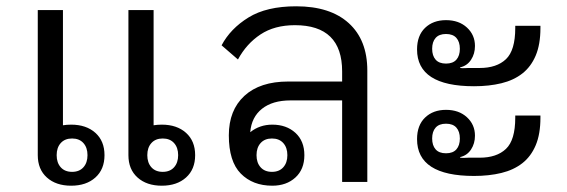

<svg xmlns="http://www.w3.org/2000/svg" viewBox="-20 -578 1800 610"><path d="M206 12Q158 12 129 -14Q100 -40 100 -85V-546H180V-180Q186 -181 192.5 -181.5Q199 -182 206 -182Q254 -182 283 -156Q312 -130 312 -85Q312 -40 283 -14Q254 12 206 12ZM209 -32Q232 -32 245 -46.5Q258 -61 258 -85Q258 -109 245 -123.5Q232 -138 209 -138Q186 -138 173 -123.5Q160 -109 160 -85Q160 -61 173 -46.5Q186 -32 209 -32ZM494 12Q446 12 417 -14Q388 -40 388 -85V-546H468V-180Q474 -181 480.5 -181.5Q487 -182 494 -182Q542 -182 571 -156Q600 -130 600 -85Q600 -40 571 -14Q542 12 494 12ZM497 -32Q520 -32 533 -46.5Q546 -61 546 -85Q546 -109 533 -123.5Q520 -138 497 -138Q474 -138 461 -123.5Q448 -109 448 -85Q448 -61 461 -46.5Q474 -32 497 -32Z M845 12Q783 12 745 -26.5Q707 -65 707 -148Q707 -228 756.5 -273.5Q806 -319 896 -319H1067V-351Q1067 -498 917 -498Q852 -498 807.5 -468.5Q763 -439 736 -389L684 -434Q712 -487 769.5 -522.5Q827 -558 921 -558Q1029 -558 1088 -504.5Q1147 -451 1147 -354V0H1067V-259H903Q846 -259 812.5 -232.5Q779 -206 775 -158Q805 -182 845 -182Q890 -182 918.5 -156Q947 -130 947 -85Q947 -40 918.5 -14Q890 12 845 12ZM844 -32Q867 -32 880 -46.5Q893 -61 893 -85Q893 -109 880 -123.5Q867 -138 844 -138Q821 -138 808 -123.5Q795 -109 795 -85Q795 -61 808 -46.5Q821 -32 844 -32Z M1486 -304Q1305 -304 1305 -421Q1305 -465 1330.5 -489.5Q1356 -514 1397 -514Q1438 -514 1463.5 -490.5Q1489 -467 1489 -432Q1489 -407 1476.5 -388Q1464 -369 1442 -364V-362Q1450 -361 1456.5 -361.5Q1463 -362 1468 -362H1504Q1558 -362 1587.5 -390Q1617 -418 1617 -489V-496H1697V-489Q1697 -437 1682 -401.5Q1667 -366 1639.5 -344.5Q1612 -323 1573 -313.5Q1534 -304 1486 -304ZM1486 -19Q1305 -19 1305 -136Q1305 -180 1330.5 -204.5Q1356 -229 1397 -229Q1438 -229 1463.5 -205.5Q1489 -182 1489 -147Q1489 -122 1476.5 -103Q1464 -84 1442 -79V-77Q1450 -76 1456.5 -76.5Q1463 -77 1468 -77H1504Q1558 -77 1587.5 -105Q1617 -133 1617 -204V-211H1697V-204Q1697 -152 1682 -116.5Q1667 -81 1639.5 -59.5Q1612 -38 1573 -28.5Q1534 -19 1486 -19ZM1397 -376Q1419 -376 1430 -388.5Q1441 -401 1441 -423Q1441 -445 1430 -457.5Q1419 -470 1397 -470Q1375 -470 1364 -457.5Q1353 -445 1353 -423Q1353 -401 1364 -388.5Q1375 -376 1397 -376ZM1397 -91Q1419 -91 1430 -103.5Q1441 -116 1441 -138Q1441 -160 1430 -172.5Q1419 -185 1397 -185Q1375 -185 1364 -172.5Q1353 -160 1353 -138Q1353 -116 1364 -103.5Q1375 -91 1397 -91Z"/></svg>

Font: IBM Plex Sans Thai Looped
Style: Regular
Weight: 400
Designer: Mike Abbink, Paul van der Laan, Pieter van Rosmalen, Ben Mitchell, Mark Frömberg
Foundry: Bold Monday
Version: Version 1.1